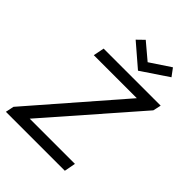

<svg xmlns="http://www.w3.org/2000/svg" viewBox="-211 -826 928 928"><g transform="rotate(45 253.0 -362.0)"><path d="M0 0ZM400 -494 8 -43 -1 0H402L413 -58H104L498 -509L507 -550H117L106 -494ZM196 -690 231 -724 314 -654 418 -723 447 -684 310 -592Z"/></g></svg>

Font: Cambay Devanagari
Style: Italic
Weight: 400
Italic angle: -11°
Designer: Pooja Saxena
Foundry: Pooja Saxena
Version: Version 1.018;PS 001.018;hotconv 1.0.70;makeotf.lib2.5.58329